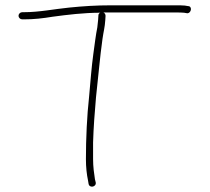

<svg xmlns="http://www.w3.org/2000/svg" viewBox="-20 -672 790 724"><path d="M64 -599H70C108.9 -599 140.2 -602.7 179 -609C234.3 -616.4 295.9 -624 358 -624C353.3 -622 351 -618.3 351 -613L350 -597C349.3 -587.7 348.3 -578.3 347 -569C340.9 -538.5 337.4 -507.8 332 -469C325 -418.3 321.1 -363.8 316 -308C307.9 -235.2 304 -149.8 304 -72C304 -41.5 307 -14.4 312 9L314 21C316.9 38.6 343.9 33.4 341 16L338 4C334.7 -17.7 331 -42.9 331 -72V-135C332.5 -187.8 337.2 -252.6 342 -305C350.4 -378.6 356.9 -458.4 366.5 -525.5C370.7 -554.8 375.3 -568.8 377 -596L378 -612C378 -618 375.3 -622.3 370 -625H645C657 -625 666.7 -624.7 674 -624L686 -622C701.8 -622 706.1 -649 689 -649L677 -651C668.3 -651.7 657.7 -652 645 -652H401C340.7 -652 293.9 -648.7 241.5 -643.5C184.5 -637.9 128.5 -626 70 -626H64C56.3 -626 50 -620 50 -612.5C50 -605 56.3 -599 64 -599Z"/></svg>

Font: Take Off
Style: Regular, Eh
Weight: 400
Foundry: Cannot Into Space Fonts
Version: Version 0.89